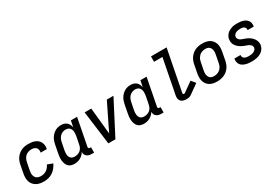

<svg xmlns="http://www.w3.org/2000/svg" viewBox="43 -1679 3765 2631"><g transform="rotate(-30 1925.0 -364.0)"><path d="M236 12Q203 12 172.5 6.5Q142 1 115.5 -14Q89 -29 70.5 -52Q52 -75 43.5 -104Q35 -133 35.5 -165Q36 -197 43 -230L66 -350Q71 -376 80.5 -401.5Q90 -427 106.5 -450.5Q123 -474 145.5 -492Q168 -510 193 -521.5Q218 -533 245 -537.5Q272 -542 298 -542Q325 -542 351.5 -538.5Q378 -535 402 -525.5Q426 -516 445 -500Q464 -484 475.5 -462Q487 -440 490 -413.5Q493 -387 488 -360L487 -354H390V-358Q394 -379 390 -399Q386 -419 372.5 -432.5Q359 -446 339.5 -451.5Q320 -457 299 -457Q275 -457 250 -448.5Q225 -440 205.5 -422Q186 -404 175.5 -380.5Q165 -357 161 -334L137 -214Q134 -196 133 -178Q132 -160 136 -143.5Q140 -127 148.5 -113Q157 -99 171 -90Q185 -81 201.5 -77Q218 -73 236 -73Q258 -73 280.5 -79Q303 -85 323 -98.5Q343 -112 357.5 -131Q372 -150 382 -171L466 -139Q450 -106 426.5 -76.5Q403 -47 372 -26.5Q341 -6 305.5 3Q270 12 236 12Z M715 12Q687 12 662 3.5Q637 -5 620 -24Q603 -43 594.5 -68Q586 -93 583.5 -119.5Q581 -146 584 -174Q587 -202 593 -230L616 -350Q621 -374 628.5 -397.5Q636 -421 649 -443.5Q662 -466 681 -485Q700 -504 722.5 -517.5Q745 -531 769.5 -536.5Q794 -542 818 -542Q843 -542 866.5 -535Q890 -528 907.5 -512.5Q925 -497 935 -475.5Q945 -454 949 -430L969 -530H1067L984 -102Q982 -96 983 -90.5Q984 -85 987.5 -81Q991 -77 996 -75Q1001 -73 1007 -73H1024V12H990Q969 12 948.5 7.5Q928 3 912.5 -9Q897 -21 889 -39.5Q881 -58 882 -80Q869 -58 850 -40Q831 -22 808.5 -10Q786 2 762 7Q738 12 715 12ZM770 -73Q792 -73 815 -80Q838 -87 857 -102.5Q876 -118 886.5 -139.5Q897 -161 901 -183L925 -303Q928 -321 929.5 -339Q931 -357 929.5 -374.5Q928 -392 921.5 -407.5Q915 -423 904 -434.5Q893 -446 876 -451.5Q859 -457 841 -457Q818 -457 794 -448Q770 -439 752.5 -420.5Q735 -402 725 -379.5Q715 -357 711 -334L687 -214Q684 -197 683 -180Q682 -163 684 -147Q686 -131 692.5 -116.5Q699 -102 710.5 -92Q722 -82 737.5 -77.5Q753 -73 770 -73Z M1256 0 1187 -530H1292L1327 -177Q1329 -161 1330.5 -144.5Q1332 -128 1334 -112Q1342 -128 1349.5 -144.5Q1357 -161 1365 -177L1538 -530H1643L1368 0Z M1815 12Q1787 12 1762 3.5Q1737 -5 1720 -24Q1703 -43 1694.5 -68Q1686 -93 1683.5 -119.5Q1681 -146 1684 -174Q1687 -202 1693 -230L1716 -350Q1721 -374 1728.5 -397.5Q1736 -421 1749 -443.5Q1762 -466 1781 -485Q1800 -504 1822.5 -517.5Q1845 -531 1869.5 -536.5Q1894 -542 1918 -542Q1943 -542 1966.5 -535Q1990 -528 2007.5 -512.5Q2025 -497 2035 -475.5Q2045 -454 2049 -430L2069 -530H2167L2084 -102Q2082 -96 2083 -90.5Q2084 -85 2087.5 -81Q2091 -77 2096 -75Q2101 -73 2107 -73H2124V12H2090Q2069 12 2048.5 7.5Q2028 3 2012.5 -9Q1997 -21 1989 -39.5Q1981 -58 1982 -80Q1969 -58 1950 -40Q1931 -22 1908.5 -10Q1886 2 1862 7Q1838 12 1815 12ZM1870 -73Q1892 -73 1915 -80Q1938 -87 1957 -102.5Q1976 -118 1986.5 -139.5Q1997 -161 2001 -183L2025 -303Q2028 -321 2029.5 -339Q2031 -357 2029.5 -374.5Q2028 -392 2021.5 -407.5Q2015 -423 2004 -434.5Q1993 -446 1976 -451.5Q1959 -457 1941 -457Q1918 -457 1894 -448Q1870 -439 1852.5 -420.5Q1835 -402 1825 -379.5Q1815 -357 1811 -334L1787 -214Q1784 -197 1783 -180Q1782 -163 1784 -147Q1786 -131 1792.5 -116.5Q1799 -102 1810.5 -92Q1822 -82 1837.5 -77.5Q1853 -73 1870 -73Z M2490 12Q2465 12 2442 6Q2419 0 2403 -16Q2387 -32 2382.5 -56Q2378 -80 2383 -105L2490 -655H2357L2358 -740H2605L2478 -89Q2477 -82 2480 -75.5Q2483 -69 2491 -69Q2495 -69 2500 -69.5Q2505 -70 2509 -73L2661 -181L2714 -115L2562 -7Q2546 4 2527 8Q2508 12 2490 12Z M2974 12Q2942 12 2912.5 6Q2883 0 2858 -15Q2833 -30 2816 -54Q2799 -78 2791.5 -106.5Q2784 -135 2785 -166.5Q2786 -198 2793 -230L2816 -350Q2821 -376 2831 -402Q2841 -428 2857.5 -451Q2874 -474 2897 -492.5Q2920 -511 2945.5 -522Q2971 -533 2998.5 -537.5Q3026 -542 3052 -542Q3084 -542 3114 -536Q3144 -530 3169 -515Q3194 -500 3211 -476Q3228 -452 3235.5 -423.5Q3243 -395 3241.5 -363.5Q3240 -332 3234 -300L3211 -180Q3206 -154 3196 -128Q3186 -102 3169.5 -79Q3153 -56 3130 -37.5Q3107 -19 3081 -8Q3055 3 3027.5 7.5Q3000 12 2974 12ZM2976 -73Q2992 -73 3008 -76.5Q3024 -80 3040 -87.5Q3056 -95 3069 -107Q3082 -119 3092 -134Q3102 -149 3107.5 -164.5Q3113 -180 3116 -196L3139 -316Q3143 -334 3144 -351Q3145 -368 3142.5 -384Q3140 -400 3132.5 -414.5Q3125 -429 3113 -439Q3101 -449 3085 -453Q3069 -457 3051 -457Q3035 -457 3018.5 -453.5Q3002 -450 2986 -442.5Q2970 -435 2957.5 -423Q2945 -411 2935 -396Q2925 -381 2919.5 -365.5Q2914 -350 2911 -334L2887 -214Q2884 -196 2882.5 -179Q2881 -162 2884 -146Q2887 -130 2894 -115.5Q2901 -101 2913.5 -91Q2926 -81 2942 -77Q2958 -73 2976 -73Z M3522 12Q3497 12 3473 9.5Q3449 7 3426.5 0.5Q3404 -6 3384 -17.5Q3364 -29 3350.5 -47Q3337 -65 3332.5 -88.5Q3328 -112 3332 -136L3334 -143H3431L3430 -140Q3427 -123 3435 -108.5Q3443 -94 3457 -86Q3471 -78 3488 -75.5Q3505 -73 3522 -73Q3540 -73 3557.5 -75Q3575 -77 3592 -83.5Q3609 -90 3624 -103.5Q3639 -117 3642 -134Q3645 -152 3637 -167Q3629 -182 3615.5 -192Q3602 -202 3586 -208Q3570 -214 3554 -219.5Q3538 -225 3522.5 -232Q3507 -239 3492.5 -247Q3478 -255 3464.5 -265Q3451 -275 3440 -287Q3429 -299 3420 -313Q3411 -327 3406 -343Q3401 -359 3400 -377Q3399 -395 3402 -413Q3406 -433 3417 -453Q3428 -473 3444 -488.5Q3460 -504 3480 -514.5Q3500 -525 3520.5 -531.5Q3541 -538 3562 -540Q3583 -542 3604 -542Q3628 -542 3651 -539.5Q3674 -537 3695.5 -530.5Q3717 -524 3735.5 -512Q3754 -500 3766.5 -482.5Q3779 -465 3783 -442.5Q3787 -420 3783 -397L3782 -390H3685V-393Q3688 -409 3682 -422.5Q3676 -436 3663.5 -444Q3651 -452 3636 -454.5Q3621 -457 3605 -457Q3589 -457 3572.5 -454.5Q3556 -452 3540.5 -445.5Q3525 -439 3512.5 -426Q3500 -413 3497 -397Q3493 -379 3501 -363.5Q3509 -348 3522.5 -338Q3536 -328 3552 -322Q3568 -316 3584 -310.5Q3600 -305 3616 -298.5Q3632 -292 3646 -283.5Q3660 -275 3673 -265Q3686 -255 3697.5 -243Q3709 -231 3717.5 -217Q3726 -203 3731.5 -187Q3737 -171 3738.5 -153.5Q3740 -136 3737 -118Q3732 -96 3720.5 -75.5Q3709 -55 3691 -39.5Q3673 -24 3652.5 -14Q3632 -4 3609.5 2Q3587 8 3565 10Q3543 12 3522 12Z"/></g></svg>

Font: Lode Dark Term
Style: Bold Italic
Weight: 700
Italic angle: -11°
Monospace: yes
Designer: Belleve Invis
Foundry: Belleve Invis
Version: Version 29.2.0